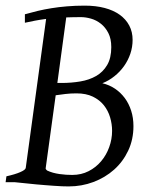

<svg xmlns="http://www.w3.org/2000/svg" viewBox="-20 -650 535 685"><path d="M269 -588.9Q254.4 -588.9 241.2 -588.6Q228 -588.4 216.3 -587.9L184.6 -354H200.2Q234.4 -354 266.4 -359.4Q298.3 -364.7 323 -378.9Q347.7 -393.1 362.3 -418Q377 -442.9 377 -481.9Q377 -511.7 366.5 -532.2Q356 -552.7 339.8 -565.4Q323.7 -578.1 304.7 -583.5Q285.6 -588.9 269 -588.9ZM252.9 -316.9Q231.4 -316.9 213.4 -314.7Q195.3 -312.5 178.7 -310.1L143.1 -50.8Q141.6 -46.9 148.4 -41.5Q157.7 -37.1 168.9 -33.9Q180.2 -30.8 192.1 -29.1Q204.1 -27.3 215.8 -26.6Q227.5 -25.9 237.8 -25.9Q270 -25.9 296.1 -39.3Q322.3 -52.7 340.8 -74.7Q359.4 -96.7 369.6 -125Q379.9 -153.3 379.9 -183.1Q379.9 -207.5 372.8 -231.4Q365.7 -255.4 350.6 -274.4Q335.4 -293.5 311.3 -305.2Q287.1 -316.9 252.9 -316.9ZM456.1 -200.2Q456.1 -152.3 437.5 -112.8Q418.9 -73.2 387.2 -44.9Q355.5 -16.6 313.5 -0.7Q271.5 15.1 225.1 15.1Q215.3 15.1 201.7 14.6Q188 14.2 172.6 12.9Q157.2 11.7 140.9 10.5Q124.5 9.3 108.9 7.8Q72.3 4.4 32.2 0H0L2.9 -21Q33.7 -27.8 52.2 -35.9Q70.8 -43.9 71.8 -50.8L144.5 -582.5Q122.6 -579.6 104.5 -576.2Q86.4 -572.8 68.8 -568.8V-599.1Q91.3 -605.5 114.7 -611.1Q138.2 -616.7 164.1 -620.8Q189.9 -625 219.2 -627.4Q248.5 -629.9 282.2 -629.9Q321.8 -629.9 353.3 -621.6Q384.8 -613.3 407 -597.4Q429.2 -581.5 441.2 -558.8Q453.1 -536.1 453.1 -507.8Q453.1 -482.4 445.1 -458.5Q437 -434.6 422.6 -414.3Q408.2 -394 388.4 -378.2Q368.7 -362.3 345.2 -353Q370.1 -347.2 390.4 -333.5Q410.6 -319.8 425.3 -300Q439.9 -280.3 448 -254.9Q456.1 -229.5 456.1 -200.2Z"/></svg>

Font: Gentium Plus Cyr
Style: Italic
Weight: 400
Italic angle: -8°
Designer: J. Victor Gaultney, Annie Olsen, Iska Routamaa, Becca Hirsbrunner
Foundry: SIL International
Version: Version 5.000